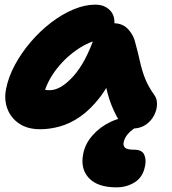

<svg xmlns="http://www.w3.org/2000/svg" viewBox="-20 -546 741 826"><path d="M153 10Q99 10 63 -14Q27 -38 12 -77.5Q-3 -117 6 -163Q16 -215 44.5 -267.5Q73 -320 113 -366.5Q153 -413 200 -449Q247 -485 296 -505.5Q345 -526 390 -526Q432 -526 456 -498.5Q480 -471 469 -420Q466 -403 454.5 -393.5Q443 -384 429 -381Q365 -370 309.5 -331Q254 -292 215.5 -238.5Q177 -185 165 -127Q163 -113 162.5 -101.5Q162 -90 164 -73L112 -187Q134 -170 152 -164Q170 -158 194 -158Q241 -158 295 -217.5Q349 -277 388 -392Q397 -418 421 -432Q445 -446 469 -446Q508 -446 532 -419.5Q556 -393 562 -362Q574 -319 582 -282Q590 -245 603.5 -210Q617 -175 644 -137Q656 -121 655.5 -97Q655 -73 642.5 -49Q630 -25 606.5 -9Q583 7 549 7Q530 7 516.5 -1Q503 -9 495 -22Q481 -46 470 -69.5Q459 -93 450.5 -119Q442 -145 435 -177Q428 -209 421 -249L482 -255Q448 -176 407.5 -124.5Q367 -73 324 -43.5Q281 -14 237.5 -2Q194 10 153 10ZM481 260Q400 260 362.5 220Q325 180 338 116Q346 73 378 36.5Q410 0 456.5 -22Q503 -44 556 -44Q569 -44 579 -39Q589 -34 586 -21Q585 -15 580.5 -10Q576 -5 563 3Q540 18 528 33Q516 48 512 66Q509 81 518 89.5Q527 98 557 98Q591 98 600.5 119.5Q610 141 604 168Q595 216 560 238Q525 260 481 260Z"/></svg>

Font: Shantell Sans ExtraBold
Style: Italic
Weight: 800
Italic angle: -11°
Designer: Stephen Nixon, Anya Danilova, Shantell Martin
Foundry: Arrow Type
Version: Version 1.011;[c5ecc13dd]